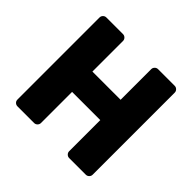

<svg xmlns="http://www.w3.org/2000/svg" viewBox="-169 -885 1069 1069"><g transform="rotate(45 366.0 -350.0)"><path d="M662 -673V-27Q662 -16 654 -8Q646 0 635 0H504Q493 0 485 -8Q477 -16 477 -27V-272H255V-27Q255 -16 247 -8Q239 0 228 0H97Q86 0 78 -7.5Q70 -15 70 -27V-673Q70 -684 78 -692Q86 -700 97 -700H228Q239 -700 247 -692Q255 -684 255 -673V-432H477V-673Q477 -684 485 -692Q493 -700 504 -700H635Q646 -700 654 -692Q662 -684 662 -673Z"/></g></svg>

Font: Hezaedrus
Style: Bold
Weight: 700
Designer: Hubert & Fischer
Foundry: Hubert & Fischer
Version: Version 1.10;September 3, 2019;FontCreator 11.5.0.2425 64-bi